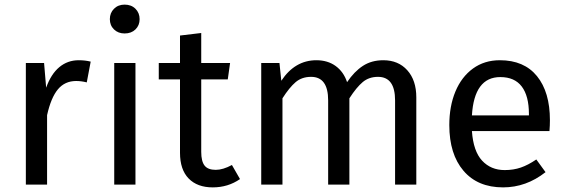

<svg xmlns="http://www.w3.org/2000/svg" viewBox="-20 -800 2454 832"><path d="M373 -533 356 -443Q332 -449 310 -449Q261 -449 231 -413Q201 -377 184 -301V0H92V-527H171L180 -420Q201 -479 237 -509Q273 -539 321 -539Q349 -539 373 -533Z M567 0H475V-527H567ZM585 -717Q585 -690 567 -672.5Q549 -655 520 -655Q492 -655 474 -672.5Q456 -690 456 -717Q456 -744 474 -762Q492 -780 520 -780Q549 -780 567 -762Q585 -744 585 -717Z M1020 -24Q968 12 902 12Q835 12 797.5 -26.5Q760 -65 760 -138V-456H668V-527H760V-646L852 -657V-527H977L967 -456H852V-142Q852 -101 866.5 -82.5Q881 -64 915 -64Q946 -64 985 -85Z M1784 -378V0H1692V-365Q1692 -467 1618 -467Q1579 -467 1552 -444.5Q1525 -422 1494 -374V0H1402V-365Q1402 -467 1328 -467Q1288 -467 1261 -444Q1234 -421 1204 -374V0H1112V-527H1191L1199 -450Q1258 -539 1351 -539Q1400 -539 1434.5 -514Q1469 -489 1484 -444Q1515 -490 1552.5 -514.5Q1590 -539 1641 -539Q1706 -539 1745 -495.5Q1784 -452 1784 -378Z M2361 -232H2025Q2031 -145 2069 -104Q2107 -63 2167 -63Q2205 -63 2237 -74Q2269 -85 2304 -109L2344 -54Q2260 12 2160 12Q2050 12 1988.5 -60Q1927 -132 1927 -258Q1927 -340 1953.5 -403.5Q1980 -467 2029.5 -503Q2079 -539 2146 -539Q2251 -539 2307 -470Q2363 -401 2363 -279Q2363 -256 2361 -232ZM2272 -306Q2272 -384 2241 -425Q2210 -466 2148 -466Q2035 -466 2025 -300H2272Z"/></svg>

Font: Statis Sans
Style: Regular
Weight: 400
Designer: bBox Type GmbH
Foundry: bBox Type GmbH
Version: Version 1.000